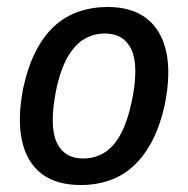

<svg xmlns="http://www.w3.org/2000/svg" viewBox="-20 -521 538 550"><path d="M211 9Q142 9 99.5 -23Q57 -55 43 -118Q29 -181 47 -271Q60 -330 82.5 -374Q105 -418 135.5 -446Q166 -474 205 -487.5Q244 -501 289 -501Q357 -501 399.5 -468.5Q442 -436 456 -373.5Q470 -311 452 -221Q439 -162 416.5 -118.5Q394 -75 363.5 -46.5Q333 -18 294.5 -4.5Q256 9 211 9ZM218 -67Q250 -67 277 -82.5Q304 -98 324.5 -134.5Q345 -171 358 -233Q378 -333 356.5 -379Q335 -425 280 -425Q249 -425 222 -409.5Q195 -394 174 -358Q153 -322 140 -259Q121 -159 142.5 -113Q164 -67 218 -67Z"/></svg>

Font: Nunito Sans 10pt Condensed SemiBold
Style: Italic
Weight: 600
Width: 3
Italic angle: -9°
Designer: Vernon Adams
Foundry: Vernon Adams
Version: Version 3.101;gftools[0.9.27]